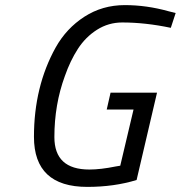

<svg xmlns="http://www.w3.org/2000/svg" viewBox="-20 -722 708 752"><path d="M322 10Q113 10 113 -186Q113 -383 198 -536Q240 -611 310.5 -656.5Q381 -702 469 -702Q554 -702 640 -678L668 -671L649 -613Q549 -634 459 -634Q405 -634 360 -605.5Q315 -577 285 -530.5Q255 -484 234 -424Q193 -312 193 -185Q193 -58 330 -58Q374 -58 433 -70L451 -73L503 -293H398L413 -359H595L515 -17Q427 10 322 10Z"/></svg>

Font: Titillium Web
Style: Italic
Weight: 400
Italic angle: -13°
Version: Version 1.002;PS 57.000;hotconv 1.0.70;makeotf.lib2.5.55311